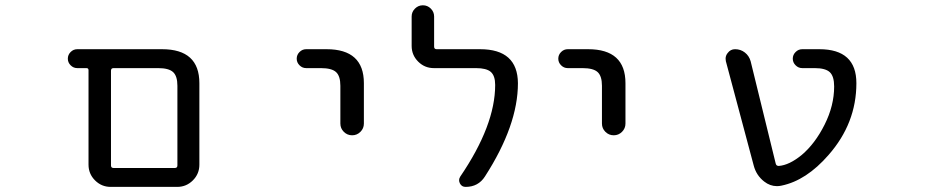

<svg xmlns="http://www.w3.org/2000/svg" viewBox="-20 -735 3540 734"><path d="M403.3 -20.5Q368.2 -20.5 343.3 -45.4Q318.4 -70.3 318.4 -105.5V-466.8Q318.4 -474.6 310.5 -474.6H275.4Q260.7 -474.6 250 -485.4Q239.3 -496.1 239.3 -510.7Q239.3 -525.4 250 -536.1Q260.7 -546.9 275.4 -546.9H599.6Q742.2 -546.9 742.2 -417V-105.5Q742.2 -70.3 717.3 -45.4Q692.4 -20.5 657.2 -20.5ZM658.2 -407.2Q658.2 -444.3 641.6 -459.5Q625 -474.6 585 -474.6H414.1Q404.3 -474.6 404.3 -464.8V-102.5Q404.3 -92.8 414.1 -92.8H648.4Q658.2 -92.8 658.2 -102.5Z M1150.4 -474.6Q1135.7 -474.6 1125 -485.4Q1114.3 -496.1 1114.3 -510.7Q1114.3 -525.4 1125 -536.1Q1135.7 -546.9 1150.4 -546.9H1228.5Q1371.1 -546.9 1371.1 -417V-262.7Q1371.1 -244.1 1357.9 -231Q1344.7 -217.8 1326.2 -217.8Q1307.6 -217.8 1294.4 -231Q1281.2 -244.1 1281.2 -262.7V-407.2Q1281.2 -444.3 1264.6 -459.5Q1248 -474.6 1207 -474.6Z M1815.4 -546.9Q1959 -546.9 1960 -417Q1960 -255.9 1834 -60.5Q1808.6 -20.5 1759.8 -20.5Q1745.1 -20.5 1738.3 -33.7Q1731.4 -46.9 1739.3 -59.6Q1873 -255.9 1873 -410.2Q1873 -445.3 1856.4 -460Q1839.8 -474.6 1799.8 -474.6H1638.7Q1603.5 -474.6 1578.6 -499.5Q1553.7 -524.4 1553.7 -559.6V-671.9Q1553.7 -689.5 1566.4 -702.1Q1579.1 -714.8 1596.7 -714.8Q1614.3 -714.8 1627 -702.1Q1639.6 -689.5 1639.6 -671.9V-556.6Q1639.6 -546.9 1649.4 -546.9Z M2150.4 -474.6Q2135.7 -474.6 2125 -485.4Q2114.3 -496.1 2114.3 -510.7Q2114.3 -525.4 2125 -536.1Q2135.7 -546.9 2150.4 -546.9H2228.5Q2371.1 -546.9 2371.1 -417V-262.7Q2371.1 -244.1 2357.9 -231Q2344.7 -217.8 2326.2 -217.8Q2307.6 -217.8 2294.4 -231Q2281.2 -244.1 2281.2 -262.7V-407.2Q2281.2 -444.3 2264.6 -459.5Q2248 -474.6 2207 -474.6Z M3044.9 -142.6Q3095.7 -185.5 3132.3 -258.3Q3168.9 -331.1 3168.9 -404.3Q3168.9 -443.4 3152.3 -459Q3135.7 -474.6 3094.7 -474.6H3046.9Q3032.2 -474.6 3021.5 -485.4Q3010.7 -496.1 3010.7 -510.7Q3010.7 -525.4 3021.5 -536.1Q3032.2 -546.9 3046.9 -546.9H3112.3Q3253.9 -546.9 3253.9 -417Q3253.9 -263.7 3147.5 -142.6Q3062.5 -44.9 2967.8 -25.4Q2959 -23.4 2950.2 -23.4Q2923.8 -23.4 2901.4 -41Q2871.1 -64.5 2861.3 -102.5L2754.9 -501Q2753.9 -505.9 2753.9 -510.7Q2753.9 -522.5 2761.7 -532.2Q2772.5 -546.9 2790 -546.9Q2811.5 -546.9 2827.6 -534.2Q2843.8 -521.5 2849.6 -501L2945.3 -110.4Q2947.3 -100.6 2957 -100.6Q2997.1 -103.5 3044.9 -142.6Z"/></svg>

Font: Rounded-X Mgen+ 1m regular
Style: Regular
Weight: 400
Designer: [Source Han Sans]
Ryoko NISHIZUKA  (kana & ideographs); Paul D. Hunt (Latin, Greek & Cyrillic); Wenlong ZHANG  (bopomofo
Version: Version 1.059.20150602